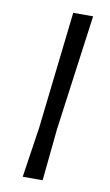

<svg xmlns="http://www.w3.org/2000/svg" viewBox="-77 -681 413 722"><g transform="rotate(10 129.5 -320.0)"><path d="M219 -640 159 -199 139 0H63L92 -193L143 -640Z"/></g></svg>

Font: Alegreya Sans
Style: Italic
Weight: 400
Italic angle: -7°
Designer: Juan Pablo del Peral
Foundry: Huerta Tipografica
Version: Version 2.007